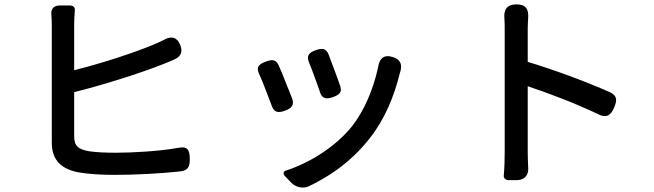

<svg xmlns="http://www.w3.org/2000/svg" viewBox="-20 -792 2980 875"><path d="M318 -575V-678C318 -698 319 -722 321 -744C323 -757 314 -767 299 -767H267H251C226 -767 212 -751 214 -729C215 -712 216 -693 216 -678C216 -622 216 -244 216 -142C216 -60 262 -20 341 -6C382 1 441 5 501 5C593 5 714 -1 802 -11C836 -15 845 -32 845 -66C845 -110 834 -127 791 -118C706 -103 590 -96 507 -96C461 -96 415 -98 384 -103C338 -112 318 -125 318 -171V-372C443 -403 613 -456 719 -498C735 -504 752 -511 770 -519C804 -533 815 -554 801 -588C786 -624 760 -629 726 -610C712 -603 698 -596 683 -590C588 -550 435 -501 318 -472Z M1504 -473C1495 -498 1485 -524 1477 -545C1465 -572 1449 -573 1421 -564C1388 -553 1375 -538 1389 -506C1397 -486 1406 -463 1414 -440C1423 -418 1430 -395 1437 -376C1446 -342 1466 -338 1499 -350C1528 -361 1540 -372 1530 -401C1523 -422 1514 -447 1504 -473ZM1512 -16C1567 -55 1620 -104 1665 -162C1734 -249 1776 -353 1802 -458C1802 -459 1803 -460 1803 -461C1815 -497 1806 -521 1770 -532C1730 -545 1709 -526 1703 -485C1681 -383 1638 -284 1583 -215C1507 -121 1389 -49 1284 -15C1271 -11 1268 -1 1279 11L1301 34L1309 42C1329 62 1361 68 1385 58C1427 38 1470 14 1512 -16ZM1281 -419C1271 -446 1260 -472 1250 -494C1238 -521 1221 -522 1193 -512C1160 -500 1146 -487 1161 -455C1170 -435 1180 -411 1189 -387C1199 -361 1209 -334 1218 -311C1229 -279 1248 -276 1280 -288C1310 -299 1322 -314 1311 -344C1302 -366 1292 -393 1281 -419Z M2385 -247V-399C2476 -369 2605 -320 2705 -272C2742 -253 2763 -264 2779 -302C2793 -336 2793 -356 2759 -372C2656 -418 2500 -476 2385 -510V-663C2385 -677 2386 -693 2387 -709C2390 -751 2376 -772 2334 -772C2290 -772 2274 -748 2279 -704C2280 -689 2280 -675 2280 -663C2280 -580 2280 -159 2280 -96C2280 -66 2279 -26 2276 6C2274 19 2283 29 2299 29H2332H2335C2370 29 2391 6 2387 -30C2386 -55 2385 -80 2385 -96Z"/></svg>

Font: GenSenRounded2 TW M
Style: Regular
Weight: 500
Version: Version 2.100;PS 2.1;hotconv 16.6.51;makeotf.lib2.5.65220 DE